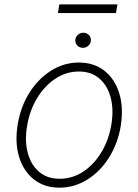

<svg xmlns="http://www.w3.org/2000/svg" viewBox="-20 -836 625 867"><path d="M248.6 11.4Q180.4 11.4 133.3 -25.6Q86.3 -62.5 66.4 -127Q46.5 -191.4 60 -274.5Q73.5 -355.5 113.6 -418.5Q153.8 -481.5 211.6 -517.6Q269.5 -553.6 335.6 -553.6Q404.5 -553.6 451.5 -516.5Q498.6 -479.4 518.5 -414.8Q538.4 -350.1 525.2 -267Q511.7 -186.4 471.6 -123.4Q431.5 -60.4 373.4 -24.5Q315.3 11.4 248.6 11.4ZM248.9 -28.8Q307.5 -28.8 356.5 -61.4Q405.5 -94.1 438.7 -149.9Q471.9 -205.6 483 -274.5Q494 -341.3 479.8 -395.2Q465.6 -449.2 429 -481.2Q392.4 -513.1 336.3 -513.1Q278.4 -513.1 229.2 -480.1Q180 -447.1 146.7 -391.3Q113.3 -335.6 102.3 -267Q90.9 -200.6 105.1 -146.5Q119.3 -92.3 156.1 -60.5Q192.8 -28.8 248.9 -28.8ZM354.4 -620Q339.1 -620 329 -630.7Q318.9 -641.3 320.3 -656.2Q321 -669 331.7 -678.6Q342.3 -688.2 356.2 -688.2Q371.4 -688.2 381.6 -677.7Q391.7 -667.3 390.3 -652.3Q389.6 -639.2 378.9 -629.6Q368.3 -620 354.4 -620ZM510.3 -816.1 503.6 -777H241.5L247.9 -816.1Z"/></svg>

Font: Inter UI Extra Light
Style: Italic
Weight: 200
Italic angle: -9.39999°
Designer: Rasmus Andersson
Foundry: rsms
Version: 3.2;8d6f07862